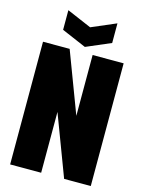

<svg xmlns="http://www.w3.org/2000/svg" viewBox="-133 -981 789 1058"><g transform="rotate(15 262.0 -452.0)"><path d="M32 0V-700H184L315 -353V-700H492V0H340L209 -347V0ZM402 -904V-792L262 -732L122 -792V-904L262 -844Z"/></g></svg>

Font: Tektur Condensed ExtraBold
Style: Regular
Weight: 800
Width: 3
Designer: Adam Jagosz
Foundry: Adam Jagosz
Version: Version 1.005;gftools[0.9.30]